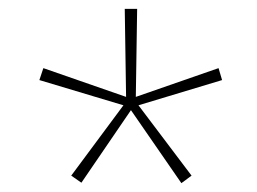

<svg xmlns="http://www.w3.org/2000/svg" viewBox="-20 -765 581 434"><path d="M141 -368 164 -352 276 -516 390 -351 413 -368 293 -527 482 -584 474 -611 287 -546 290 -745H262L265 -546L78 -611L69 -584L259 -527Z"/></svg>

Font: Noto Sans Devanagari SemiCondensed Thin
Style: Regular
Weight: 100
Width: 4
Designer: Jelle Bosma - Monotype Design Team
Foundry: Monotype Imaging Inc.
Version: Version 2.004